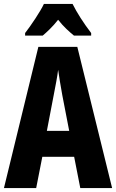

<svg xmlns="http://www.w3.org/2000/svg" viewBox="-20 -951 587 971"><path d="M347 -931H202C185 -894 136 -821 107 -784V-771H196C214 -786 246 -815 274 -851C301 -816 332 -789 354 -771H441V-784C402 -835 369 -887 347 -931ZM386 0H547L371 -714H174L0 0H163L194 -158H355ZM295 -470 330 -289H217L252 -472C260 -513 270 -564 274 -598C280 -560 285 -522 295 -470Z"/></svg>

Font: Noto Sans Gujarati UI ExtraCondensed ExtraBold
Style: Regular
Weight: 800
Width: 2
Designer: Jelle Bosma - Monotype Design Team, Universal Thirst
Foundry: Monotype Imaging Inc.
Version: Version 2.106